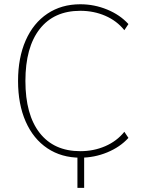

<svg xmlns="http://www.w3.org/2000/svg" viewBox="-20 -747 689 919"><path d="M364.3 7.8Q274.4 7.8 207 -37.1Q139.6 -82 103 -165Q66.4 -248 66.4 -359.4Q66.4 -470.7 103 -553.7Q139.6 -636.7 207 -681.6Q274.4 -726.6 364.3 -726.6Q431.6 -726.6 493.2 -701.2Q554.7 -675.8 594.7 -631.8L575.2 -602.5Q539.1 -647.5 483.9 -671.4Q428.7 -695.3 364.3 -695.3Q238.3 -695.3 169.9 -607.9Q101.6 -520.5 101.6 -359.4Q101.6 -198.2 169.9 -110.8Q238.3 -23.4 364.3 -23.4Q428.7 -23.4 483.9 -47.4Q539.1 -71.3 575.2 -116.2L594.7 -86.9Q554.7 -43 493.2 -17.6Q431.6 7.8 364.3 7.8ZM350.6 -7.8H382.8V152.3H350.6Z"/></svg>

Font: Min Sans VF VF
Style: Regular
Weight: 400
Designer: Jinseong-Kim, NotoSansCJK, Nunito
Foundry: Jinseong-Kim
Version: Version 1.420;Glyphs 3.1.2 (3151)